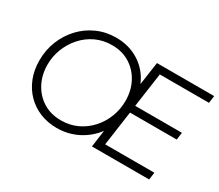

<svg xmlns="http://www.w3.org/2000/svg" viewBox="-133 -1056 1557 1366"><g transform="rotate(30 645.5 -372.5)"><path d="M432 12Q359 12 296 -13.5Q233 -39 186 -86.5Q139 -134 113 -199.5Q87 -265 87 -344Q87 -430 117 -504.5Q147 -579 200.5 -636Q254 -693 326 -725Q398 -757 482 -757Q588 -757 671 -704Q754 -651 794 -557L821 -745H1291L1283 -685H879L839 -404H1223L1215 -344H831L791 -60H1195L1187 0H717L736 -139Q683 -68 604 -28Q525 12 432 12ZM433 -50Q504 -50 564 -78Q624 -106 668.5 -155Q713 -204 737.5 -267Q762 -330 762 -400Q762 -482 727.5 -549Q693 -616 630 -656Q567 -696 482 -696Q410 -696 349.5 -667.5Q289 -639 245 -589.5Q201 -540 176.5 -477.5Q152 -415 152 -346Q152 -264 187 -196.5Q222 -129 285 -89.5Q348 -50 433 -50Z"/></g></svg>

Font: Plus Jakarta Sans Light
Style: Italic
Weight: 300
Italic angle: -8°
Designer: Gumpita Rahayu
Foundry: Tokotype
Version: Version 2.071; ttfautohint (v1.8.4.7-5d5b);gftools[0.9.29]